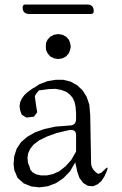

<svg xmlns="http://www.w3.org/2000/svg" viewBox="-20 -847 540 849"><path d="M309.6 -396.5 300.8 -415 288.1 -429.7 272.5 -441.4 251 -449.2 225.6 -454.1 196.3 -453.1 152.3 -447.3 141.6 -434.6 133.8 -421.9 140.6 -374 144.5 -350.6 129.9 -331.1 96.7 -327.1 76.2 -339.8 69.3 -358.4 66.4 -377 69.3 -395.5 77.1 -412.1 87.9 -426.8 101.6 -439.5 123 -455.1 133.8 -460.9 154.3 -474.6 190.4 -488.3 225.6 -494.1H259.8L292 -486.3L320.3 -470.7L344.7 -448.2L363.3 -418.9L375 -383.8L378.9 -338.9L382.8 -127Q382.8 -97.7 414.1 -78.1L427.7 -83L444.3 -98.6Q461.9 -117.2 452.1 -89.8L441.4 -66.4L428.7 -46.9L412.1 -32.2L391.6 -23.4L368.2 -25.4L347.7 -38.1L331.1 -60.5L321.3 -88.9L316.4 -113.3L312.5 -128.9L290 -89.8L260.7 -59.6L227.5 -37.1L191.4 -23.4L154.3 -18.6L119.1 -22.5L85 -36.1L57.6 -60.5L43 -95.7L40 -121.1L43 -156.2L53.7 -189.5L73.2 -218.8L100.6 -242.2L134.8 -261.7L175.8 -276.4L224.6 -287.1L287.1 -292Q316.4 -292 316.4 -321.3V-344.7L314.5 -373ZM284.2 -271.5 230.5 -258.8 187.5 -243.2 153.3 -226.6 128.9 -208 113.3 -188.5 104.5 -168.9 101.6 -149.4 103.5 -127 110.4 -110.4 114.3 -96.7 124 -85 139.6 -76.2 161.1 -71.3H186.5L213.9 -77.1L242.2 -89.8L269.5 -111.3L294.9 -139.6L316.4 -176.8V-249Q316.4 -277.3 284.2 -271.5ZM202.1 -597.7 190.4 -611.3 183.6 -626 182.6 -640.6 183.6 -657.2 190.4 -671.9 202.1 -684.6 218.8 -693.4 237.3 -696.3 255.9 -693.4 272.5 -684.6 284.2 -671.9 290 -657.2 293 -640.6 290 -626 284.2 -611.3 272.5 -597.7 255.9 -588.9 237.3 -585.9 218.8 -588.9ZM365.2 -827.1Q394.5 -827.1 394.5 -797.9Q394.5 -785.2 381.8 -785.2H109.4Q80.1 -785.2 80.1 -814.5Q80.1 -827.1 92.8 -827.1Z"/></svg>

Font: B2 Hana
Style: Regular
Weight: 500
Version: 2020-08-05; (max)